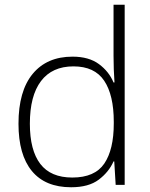

<svg xmlns="http://www.w3.org/2000/svg" viewBox="-20 -780 634 810"><path d="M280 10Q171 10 114.5 -58.5Q58 -127 58 -258Q58 -396 118 -468.5Q178 -541 286 -541Q355 -541 397.5 -509.5Q440 -478 459 -432H463Q461 -458 460 -488Q459 -518 459 -544V-760H506V0H468L462 -99H459Q439 -54 396.5 -22Q354 10 280 10ZM285 -31Q380 -31 420 -90Q460 -149 460 -259V-266Q460 -379 419.5 -439.5Q379 -500 290 -500Q200 -500 153 -438Q106 -376 106 -258Q106 -146 150 -88.5Q194 -31 285 -31Z"/></svg>

Font: Noto Sans Thaana ExtraLight
Style: Regular
Weight: 200
Designer: David Williams
Foundry: Google Inc.
Version: Version 3.001; ttfautohint (v1.8.4.7-5d5b)